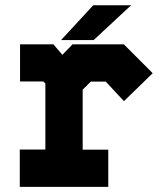

<svg xmlns="http://www.w3.org/2000/svg" viewBox="-20 -708 614 728"><path d="M55 0.5V-141H152V-391.5L144.5 -399H56V-540H182.5L216.5 -500L255 -540H449.5L559 -430.5L450 -324.5L381 -398.5H324L293.5 -368V-140.5H390.5V0.5ZM119 -71H326.5H222V-408L284.5 -470H419.5L464.5 -420L419.5 -470H284.5L222 -408L164 -470H119H164L222.5 -408V-71H119ZM211.5 -556 333.5 -688H477L335 -556ZM306.5 -590H306L366 -653H366.5Z"/></svg>

Font: Tourney Black
Style: Regular
Weight: 900
Version: Version 1.015